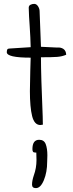

<svg xmlns="http://www.w3.org/2000/svg" viewBox="-20 -642 376 989"><path d="M188 2Q157 2 145.5 -44Q134 -90 134 -173Q134 -207 136 -279Q138 -323 138 -345Q15 -345 15 -373Q15 -382 17.5 -387Q20 -392 29 -392L138 -399Q137 -448 133 -506Q129 -558 128 -602Q128 -613 137 -617.5Q146 -622 156 -622Q168 -622 176 -609.5Q184 -597 184 -584L191 -401L274 -397Q293 -399 306.5 -390Q320 -381 321 -360Q300 -351 275 -349Q250 -347 191 -347Q191 -254 200 -41Q200 -19 200.5 -10.5Q201 -2 201 0Q191 2 188 2ZM145 309Q145 289 154 262Q168 224 168 182L167 144H164Q153 144 150 139.5Q147 135 147 126Q147 78 182 78Q207 78 215.5 100.5Q224 123 224 158L223 191Q223 245 206 286Q189 327 165 327Q145 327 145 309Z"/></svg>

Font: Indie Flower
Style: Regular
Weight: 400
Designer: Kimberly Geswein
Foundry: Kimberly Geswein
Version: Version 2.000